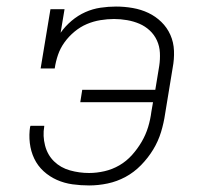

<svg xmlns="http://www.w3.org/2000/svg" viewBox="-20 -558 640 586"><path d="M252 8Q226 8 201 4.5Q176 1 153.5 -9Q131 -19 113 -35.5Q95 -52 84.5 -74Q74 -96 71 -121.5Q68 -147 72 -172Q73 -172 73 -172.5Q73 -173 73 -174H115Q115 -173 115 -173Q115 -173 115 -172Q110 -143 117.5 -114Q125 -85 145 -65.5Q165 -46 193.5 -38Q222 -30 252 -30Q275 -30 299 -35.5Q323 -41 344.5 -53.5Q366 -66 383 -85Q400 -104 412.5 -125.5Q425 -147 432 -170Q439 -193 442 -217L447 -246H225L231 -284H454L466 -357Q469 -377 468 -397Q467 -417 459 -434.5Q451 -452 437 -465Q423 -478 405.5 -485.5Q388 -493 368 -496.5Q348 -500 328 -500Q308 -500 286.5 -496.5Q265 -493 245 -484.5Q225 -476 207.5 -461.5Q190 -447 177 -429Q164 -411 157 -390.5Q150 -370 147 -349H104L134 -530H177L165 -458Q179 -478 198.5 -494.5Q218 -511 240.5 -521Q263 -531 287 -534.5Q311 -538 334 -538Q360 -538 385.5 -533.5Q411 -529 433 -518.5Q455 -508 472.5 -491Q490 -474 500 -451.5Q510 -429 511 -403Q512 -377 507 -351L484 -211Q480 -183 471.5 -155Q463 -127 447.5 -101.5Q432 -76 410.5 -54Q389 -32 363 -18Q337 -4 308.5 2Q280 8 252 8Z"/></svg>

Font: Iosevka Slab XLtExObl
Style: Regular
Weight: 200
Width: 7
Italic angle: -9°
Monospace: yes
Designer: Belleve Invis
Foundry: Belleve Invis
Version: Version 11.1.1; ttfautohint (v1.8.3)